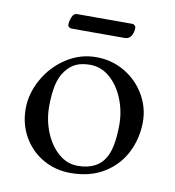

<svg xmlns="http://www.w3.org/2000/svg" viewBox="-69 -617 633 693"><g transform="rotate(10 247.5 -270.5)"><path d="M35 0ZM35 -187Q35 -242 64.5 -295Q94 -348 144.5 -381Q195 -414 254 -414Q311 -414 358 -386.5Q405 -359 432.5 -312.5Q460 -266 460 -213Q460 -153 434 -101Q408 -49 357 -17.5Q306 14 234 14Q179 14 133.5 -12Q88 -38 61.5 -84Q35 -130 35 -187ZM358 -71Q378 -110 378 -189Q378 -237 360 -282Q342 -327 310 -355Q278 -383 237 -383Q208 -383 187 -374Q166 -365 149 -343Q131 -320 124 -286.5Q117 -253 117 -210Q117 -160 135 -115.5Q153 -71 184.5 -43.5Q216 -16 255 -16Q330 -16 358 -71ZM134 -512Q134 -524 140 -539.5Q146 -555 158 -555H361Q366 -555 370 -551Q374 -547 374 -543Q374 -525 366 -512.5Q358 -500 343 -500H148Q143 -500 138.5 -503.5Q134 -507 134 -512Z"/></g></svg>

Font: EB Garamond
Style: Regular
Weight: 400
Designer: Georg Duffner and Octavio Pardo
Foundry: Georg Duffner
Version: Version 1.000; ttfautohint (v1.6)